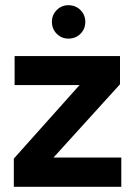

<svg xmlns="http://www.w3.org/2000/svg" viewBox="-20 -716 528 736"><path d="M33 0V-108L285 -390H36V-501H440V-393L185 -112H445V0ZM242 -568Q216 -568 197.5 -586.5Q179 -605 179 -632Q179 -659 197.5 -677.5Q216 -696 242 -696Q270 -696 288.5 -677.5Q307 -659 307 -632Q307 -605 288.5 -586.5Q270 -568 242 -568Z"/></svg>

Font: DM Sans 17pt
Style: Bold
Weight: 700
Version: Version 4.004;gftools[0.9.30]